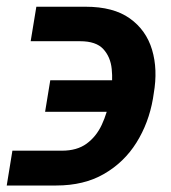

<svg xmlns="http://www.w3.org/2000/svg" viewBox="-32 -554 517 579"><path d="M5.4 -99.6H154.8Q200.2 -99.6 229.2 -120.8Q258.3 -142.1 274.9 -177.7Q291.5 -213.4 299.3 -256.3L302.2 -272Q308.6 -309.6 304.9 -345.9Q301.3 -382.3 279.5 -406Q257.8 -429.7 209.5 -429.7H60.5L77.6 -533.7H226.1Q310.1 -533.7 359.4 -498.5Q408.7 -463.4 426.5 -404.1Q444.3 -344.7 431.6 -272L429.2 -256.3Q416.5 -183.1 379.4 -123.8Q342.3 -64.5 281.7 -29.5Q221.2 5.4 137.7 5.4H-11.7ZM104 -216.8 119.6 -312H368.2L352.5 -216.8Z"/></svg>

Font: Inter 17pt SemiBold
Style: Italic
Weight: 600
Italic angle: -9.3988°
Version: Version 4.001;git-66647c0bb